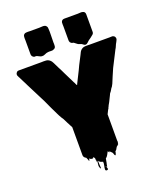

<svg xmlns="http://www.w3.org/2000/svg" viewBox="-183 -1037 1076 1276"><g transform="rotate(-20 355.0 -398.5)"><path d="M677 -613 620 -501Q614 -488 608.5 -474.5Q603 -461 597 -448Q588 -424 579 -404.5Q570 -385 561 -376Q559 -374 559 -372Q555 -365 551 -359Q547 -353 543 -349L537 -336Q535 -334 533 -328L530 -322Q530 -321 529.5 -321Q529 -321 529 -320Q524 -308 518 -297.5Q512 -287 507 -278Q506 -274 503.5 -270Q501 -266 500 -264V-262Q499 -260 497.5 -257Q496 -254 494 -252L480 -224V-38Q482 -30 480 -24Q480 -21 478 -17L475 -11Q483 -19 482.5 -18Q482 -17 477.5 -12.5Q473 -8 469 -5Q468 -5 466 -3Q464 -1 464 -1L458 8Q457 13 451 19L448 22Q448 22 447.5 22Q447 22 447 23Q446 23 446 23.5Q446 24 445 24Q444 28 443.5 32.5Q443 37 441 41Q440 42 438.5 47Q437 52 433 48Q430 45 428.5 38.5Q427 32 425 29Q423 26 419 22Q415 20 412 15.5Q409 11 407 10Q407 15 405 17Q404 18 403 16Q402 14 401 13L397 7Q396 9 394 11Q393 13 392 15.5Q391 18 389 21Q387 25 384.5 29.5Q382 34 378 39Q376 42 373.5 43.5Q371 45 369 47Q368 52 367 57.5Q366 63 365 68Q364 72 363.5 76.5Q363 81 361 86Q360 90 359 98Q358 106 356 102Q345 91 346 92Q347 93 352 100.5Q357 108 358 115.5Q359 123 348 124Q338 124 338.5 113Q339 102 342.5 87Q346 72 344 62Q344 61 343 61.5Q342 62 341 61Q338 61 337 60Q329 58 326 56Q323 54 319 50Q318 49 317 46.5Q316 44 315 46Q314 54 315 69Q316 84 316.5 93.5Q317 103 312 96Q304 83 307 66.5Q310 50 308 34Q308 32 307.5 36.5Q307 41 306.5 45.5Q306 50 305 48Q302 41 302.5 33.5Q303 26 301 19Q298 17 295.5 14.5Q293 12 291 10Q291 12 290.5 14Q290 16 289 18H281Q270 17 264 9Q263 13 263 16.5Q263 20 261 24Q259 26 257 22Q255 18 255 15L248 -1Q246 -2 244 -3.5Q242 -5 240 -6Q230 -14 230 -27V-224L222 -239L219 -245Q218 -247 217 -249Q216 -251 215 -253Q214 -254 211 -260Q211 -262 209 -264L194 -294Q190 -299 185 -307.5Q180 -316 174 -327Q172 -331 170 -335Q168 -339 166 -343Q155 -364 142 -392.5Q129 -421 115 -451L46 -587Q42 -595 38 -603.5Q34 -612 29 -621L17 -645Q16 -648 14 -651.5Q12 -655 10 -658Q10 -658 8 -663Q6 -668 5 -669Q3 -673 3 -678Q3 -687 10 -694Q13 -697 15 -698Q18 -699 20 -699.5Q22 -700 27 -700H185Q192 -700 199.5 -700.5Q207 -701 214 -700Q222 -700 229 -697.5Q236 -695 241 -691Q247 -687 253 -679Q261 -666 267 -652.5Q273 -639 280 -626Q286 -616 291.5 -604Q297 -592 303 -580L343 -499Q345 -497 346 -494.5Q347 -492 348 -489Q348 -487 350 -485Q351 -484 351 -482.5Q351 -481 352 -480L355 -477L357 -478Q357 -479 358 -480Q359 -481 359 -482.5Q359 -484 360 -485Q365 -493 368 -501L384 -533Q392 -549 400 -565Q408 -581 415 -597L446 -657Q450 -665 453.5 -672.5Q457 -680 463 -686Q468 -691 476 -695.5Q484 -700 496 -700Q500 -701 509 -700.5Q518 -700 526 -700H669Q674 -700 679.5 -700.5Q685 -701 690 -700Q694 -699 698 -696Q704 -692 706 -684Q707 -682 707 -678Q707 -673 705 -669Q704 -665 701 -660.5Q698 -656 696 -651Q695 -650 692 -644Q688 -636 685 -628Q682 -620 677 -613ZM555 -920Q574 -917 574 -897V-773Q574 -761 564 -754Q557 -747 548 -741Q539 -735 531 -729Q525 -724 518 -717Q511 -710 503 -709Q496 -708 490 -713Q484 -718 479 -721Q473 -724 467 -725.5Q461 -727 455 -730Q448 -734 441.5 -740Q435 -746 427 -750H422Q421 -750 420.5 -750.5Q420 -751 419 -751Q415 -753 412.5 -755.5Q410 -758 408 -760Q405 -765 404.5 -769Q404 -773 404 -777V-873Q404 -879 403.5 -887Q403 -895 404 -902Q408 -920 428 -920H523Q531 -920 539.5 -921Q548 -922 555 -920ZM305 -897Q307 -875 306 -847.5Q305 -820 305 -797Q305 -792 305.5 -785.5Q306 -779 305 -773Q305 -757 291 -752Q283 -747 271.5 -748Q260 -749 250 -748Q237 -747 226 -741Q215 -735 202 -736Q193 -737 185.5 -741.5Q178 -746 170 -749Q167 -750 164 -750Q161 -750 158 -750H153Q152 -750 151.5 -750.5Q151 -751 150 -751Q146 -753 143.5 -755.5Q141 -758 139 -760Q136 -765 135.5 -769Q135 -773 135 -777V-873Q135 -878 134.5 -884.5Q134 -891 135 -897Q135 -907 141.5 -913.5Q148 -920 158 -920Q164 -921 170.5 -920.5Q177 -920 182 -920H250Q259 -920 268.5 -921Q278 -922 287 -920Q293 -918 296 -916Q305 -907 305 -897Z"/></g></svg>

Font: Rubik Wet Paint
Style: Regular
Weight: 400
Designer: Hubert and Fischer, NaN
Foundry: Hubert and Fischer, NaN
Version: Version 2.200